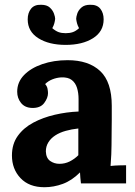

<svg xmlns="http://www.w3.org/2000/svg" viewBox="-20 -768 564 804"><path d="M319 0Q317 -14 316.5 -23.5Q316 -33 315 -46Q281 -12 243 2Q205 16 166 16Q102 16 66 -22Q30 -60 30 -117Q30 -165 54.5 -199Q79 -233 119.5 -254.5Q160 -276 209.5 -287.5Q259 -299 309 -301V-353Q309 -379 302.5 -400Q296 -421 280.5 -433Q265 -445 237 -444Q218 -443 200 -436Q182 -429 169 -416Q177 -407 179 -396.5Q181 -386 181 -378Q181 -358 165 -336.5Q149 -315 114 -316Q84 -317 68 -337Q52 -357 52 -384Q52 -424 80.5 -453.5Q109 -483 157 -499.5Q205 -516 263 -516Q351 -516 399.5 -470.5Q448 -425 448 -325Q448 -291 448 -267Q448 -243 447.5 -219Q447 -195 447 -161Q447 -147 446 -121.5Q445 -96 443 -73Q460 -75 479 -75.5Q498 -76 508 -76V0ZM308 -230Q280 -227 255 -220Q230 -213 211.5 -201Q193 -189 182.5 -172Q172 -155 172 -134Q173 -106 190 -94Q207 -82 229 -82Q252 -82 272 -92Q292 -102 308 -118Q308 -128 308 -137.5Q308 -147 308 -157Q308 -175 308 -193.5Q308 -212 308 -230ZM255 -580Q185 -580 140.5 -608Q96 -636 96 -687Q96 -714 110 -731.5Q124 -749 152 -748Q176 -748 188.5 -736.5Q201 -725 206 -711Q211 -697 211 -689Q210 -680 207.5 -670.5Q205 -661 199 -650Q213 -638 225.5 -633.5Q238 -629 255 -629Q272 -629 285 -633.5Q298 -638 311 -650Q305 -661 302.5 -670.5Q300 -680 299 -689Q299 -697 303.5 -711Q308 -725 321 -736.5Q334 -748 357 -748Q386 -749 400 -731.5Q414 -714 414 -687Q414 -636 369.5 -608Q325 -580 255 -580Z"/></svg>

Font: Lora
Style: Weight 700
Weight: 700
Designer: Olga Karpushina, Alexei Vanyashin (Cyrillic)
Foundry: Cyreal
Version: Version 3.001